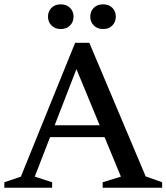

<svg xmlns="http://www.w3.org/2000/svg" viewBox="-26 -886 784 906"><path d="M182 -239V-295H520V-239ZM661.5 -53.5 739 -26V0H458.5V-26L544.5 -52.5L320 -595.5H348.5L138 -52.5L220 -26V0H-5.5V-26L72.5 -52.5L328.5 -684H395.5ZM260.5 -749Q233.5 -749 217 -765.8Q200.5 -782.5 200.5 -807.5Q200.5 -832.5 217 -849Q233.5 -865.5 260.5 -865.5Q288 -865.5 304.5 -849Q321 -832.5 321 -807.5Q321 -782.5 304.5 -765.8Q288 -749 260.5 -749ZM460.5 -749Q433 -749 416.5 -765.8Q400 -782.5 400 -807.5Q400 -832.5 416.5 -849Q433 -865.5 460.5 -865.5Q488 -865.5 504.2 -849Q520.5 -832.5 520.5 -807.5Q520.5 -782.5 504.2 -765.8Q488 -749 460.5 -749Z"/></svg>

Font: Newsreader 16pt 16pt Medium
Style: Regular
Weight: 500
Version: Version 1.003